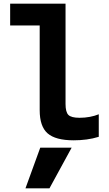

<svg xmlns="http://www.w3.org/2000/svg" viewBox="-20 -750 590 1040"><path d="M248 270H118L198 50H368ZM379 10Q281 10 238 -27.5Q195 -65 195 -153V-612H35V-730H335V-187Q335 -143 350.5 -127.5Q366 -112 411 -112Q440 -112 466.5 -117Q493 -122 515 -131V-9Q483 1 449 5.5Q415 10 379 10Z"/></svg>

Font: M PLUS Code Latin SemiExpanded
Style: Bold
Weight: 700
Width: 6
Designer: Coji Morishita
Foundry: UNDERFOREST DESIGN
Version: Version 1.002; ttfautohint (v1.8.3)